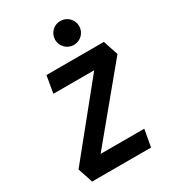

<svg xmlns="http://www.w3.org/2000/svg" viewBox="-222 -1045 1029 1157"><g transform="rotate(-30 293.0 -467.0)"><path d="M69.8 0H480L501 -118.7H197.3L586.4 -589.4L551.8 -693.4H152.3L131.8 -574.7H416L35.2 -104ZM387.2 -767.6C433.1 -767.6 470.7 -804.7 470.7 -850.6C470.7 -897.5 433.1 -934.1 387.2 -934.1C341.3 -934.1 303.7 -897.5 303.7 -850.6C303.7 -804.7 341.3 -767.6 387.2 -767.6Z"/></g></svg>

Font: Cascadia Code NF
Style: Bold Italic
Weight: 700
Italic angle: -10°
Monospace: yes
Designer: Aaron Bell
Foundry: Saja Typeworks
Version: Version 2404.023